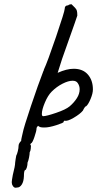

<svg xmlns="http://www.w3.org/2000/svg" viewBox="-20 -654 455 899"><path d="M325 -332Q368 -332 391.5 -305Q415 -278 415 -235Q415 -217 404.5 -191.5Q394 -166 384 -157Q378 -157 368 -136Q355 -120 325 -102.5Q295 -85 283 -89Q282 -89 280 -88Q278 -87 278 -83Q278 -79 244 -68Q210 -57 188 -57Q176 -57 170 -58.5Q164 -60 158 -65Q151 -58 151 -52Q151 -41 141 -12Q131 17 125 17Q124 18 122.5 21Q121 24 125 28Q125 31 124 42Q123 53 119 59Q119 68 116 83.5Q113 99 109 107Q109 119 105.5 130.5Q102 142 98 142Q92 144 92 171Q91 196 82 210Q73 224 61 224L53 225Q45 225 40 216Q35 209 35 199Q35 192 40 165Q51 123 51 107Q51 102 53 92.5Q55 83 56 75Q60 68 63.5 53.5Q67 39 67 28Q67 23 70.5 16.5Q74 10 79 6Q79 0 82 -12.5Q85 -25 86 -30Q91 -57 125 -158Q159 -259 183 -321L186 -327H185Q202 -363 242.5 -482Q283 -601 283 -613Q283 -629 299 -629Q304 -634 315 -634L331 -618Q338 -611 340 -603.5Q342 -596 342 -581L329 -543Q302 -466 271 -379L250 -313Q292 -332 325 -332ZM353 -236Q353 -252 344 -265Q337 -276 320 -276Q300 -276 272.5 -262Q245 -248 222 -225Q204 -207 190 -173.5Q176 -140 176 -121Q176 -110 182 -110Q197 -110 242.5 -125.5Q288 -141 306 -156Q327 -174 340 -194.5Q353 -215 353 -236Z"/></svg>

Font: Caveat
Style: Regular
Weight: 400
Designer: Pablo Impallari
Foundry: Pablo Impallari
Version: Version 1.500; ttfautohint (v1.6)